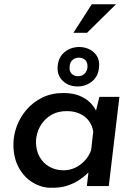

<svg xmlns="http://www.w3.org/2000/svg" viewBox="-20 -874 635 902"><path d="M222 8Q177 9 135.5 -15.5Q94 -40 68.5 -86Q43 -132 43 -195Q43 -238 58.5 -280.5Q74 -323 104.5 -358.5Q135 -394 178.5 -415.5Q222 -437 277 -437Q322 -437 352.5 -424.5Q383 -412 403 -392.5Q423 -373 434 -348L425 -330L447 -419H541L491 0H388L400 -103L408 -77Q402 -70 387.5 -56Q373 -42 350 -27Q327 -12 295 -1.5Q263 9 222 8ZM279 -74Q307 -74 332 -85.5Q357 -97 377 -118Q397 -139 408 -168L418 -255Q414 -284 397.5 -306Q381 -328 354.5 -340Q328 -352 295 -352Q255 -352 227.5 -337.5Q200 -323 182.5 -301Q165 -279 157 -254Q149 -229 149 -207Q149 -168 165.5 -138Q182 -108 211.5 -91Q241 -74 279 -74ZM251 -564Q255 -607 285.5 -631Q316 -655 359 -653Q400 -650 425 -624Q450 -598 445 -557Q442 -515 411 -490.5Q380 -466 339 -468Q298 -470 272.5 -496.5Q247 -523 251 -564ZM307 -560Q305 -541 315.5 -529Q326 -517 344 -516Q363 -515 376 -526.5Q389 -538 391 -558Q392 -579 382 -590.5Q372 -602 353 -603Q335 -604 321.5 -593Q308 -582 307 -560ZM525 -854 389 -720H325L411 -854Z"/></svg>

Font: Josefin Sans Thin Medium
Style: Italic
Weight: 500
Italic angle: -7°
Version: Version 2.000